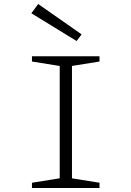

<svg xmlns="http://www.w3.org/2000/svg" viewBox="-20 -935 654 955"><path d="M277 -655H338V0H277ZM139 -629V-655H475V-629L307 -602ZM139 -26 307 -53 475 -26V0H139ZM386 -764 361 -731 136 -869 170 -915Z"/></svg>

Font: Intel One Mono Light
Style: Regular
Weight: 300
Monospace: yes
Designer: Fred Shallcrass
Foundry: Frere-Jones Type LLC
Version: Version 1.004